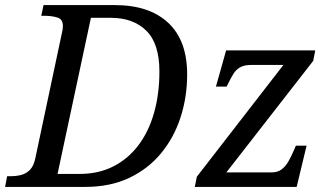

<svg xmlns="http://www.w3.org/2000/svg" viewBox="-41 -734 1297 754"><path d="M-21 0 -13 -42H0Q23 -42 42.5 -47Q62 -52 77 -67.5Q92 -83 98 -114L202 -604Q204 -611 205 -618.5Q206 -626 206 -632Q206 -659 183.5 -665.5Q161 -672 134 -672H121L130 -714H410Q545 -714 619.5 -644.5Q694 -575 694 -442Q694 -353 668 -273Q642 -193 591 -131.5Q540 -70 465.5 -35Q391 0 294 0ZM272 -51Q346 -51 404 -80.5Q462 -110 502.5 -163.5Q543 -217 564 -291Q585 -365 585 -453Q585 -563 533.5 -613.5Q482 -664 395 -664H316L185 -51ZM724 0 732 -40 1072 -479H945Q919 -479 902.5 -470Q886 -461 875 -443Q864 -425 851 -398L849 -394H807L847 -536H1197L1189 -495L848 -57H1026Q1049 -57 1064.5 -68.5Q1080 -80 1091 -99Q1102 -118 1111 -139L1121 -162H1163L1124 0Z"/></svg>

Font: Noto Serif
Style: Italic
Weight: 400
Italic angle: -12°
Designer: Monotype Design Team
Foundry: Monotype Imaging Inc.
Version: Version 2.013